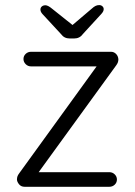

<svg xmlns="http://www.w3.org/2000/svg" viewBox="-20 -716 519 736"><path d="M113.2 -56H399.2Q411.2 -56 419.8 -47.6Q428.2 -39.2 428.2 -28Q428.2 -16.2 419.8 -8.1Q411.2 0 399.2 0H74.2Q60.5 0 52.6 -10.1Q44.8 -20.2 45 -28.5Q45.2 -35.2 47.1 -40.4Q49 -45.5 53.5 -51.5L357.2 -471L360.5 -461.5H99Q87 -461.5 78.5 -470Q70 -478.5 70 -489.8Q70 -501.5 78.5 -509.5Q87 -517.5 99 -517.5H405.5Q417.2 -517.5 425.4 -508.8Q433.5 -500 433.8 -487.5Q433.5 -482 431.8 -476.9Q430 -471.8 425.8 -466L124.5 -50.8ZM264 -568.5H247.5Q226 -568.5 214.2 -585L142.5 -662.5Q135 -671 135 -679.5Q135 -686.5 140.2 -691.1Q145.5 -695.8 154.2 -695.8Q164 -695.8 179.8 -682.5L264.2 -615.2L249.5 -613L332.2 -683.2Q339.5 -690 346 -693.2Q352.5 -696.5 360.2 -696.5Q367.5 -696.5 372.5 -692Q377.5 -687.5 377.5 -681Q377.5 -677 375.5 -672.6Q373.5 -668.2 369 -663.2L297.2 -585Q285.5 -568.5 264 -568.5Z"/></svg>

Font: Quicksand Variable Light
Style: Regular
Weight: 300
Designer: Andrew Paglinawan
Foundry: Andrew Paglinawan
Version: Version 3.004